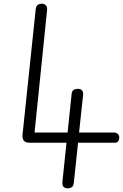

<svg xmlns="http://www.w3.org/2000/svg" viewBox="-20 -1024 668 1044"><path d="M102.5 -292 174 -972.5Q176 -991 185.8 -997.5Q195.5 -1004 208 -1004Q220 -1004 229 -995.2Q238 -986.5 236 -969.5L168 -303.5H347.5L369.5 -513.5Q371.5 -529.5 380.8 -535.2Q390 -541 404 -541Q416.5 -541 425.2 -533.5Q434 -526 431.5 -505L410 -303.5H597Q613 -303.5 620.8 -295.8Q628.5 -288 628.5 -277Q628.5 -264.5 623.2 -256.2Q618 -248 602 -248H404.5L381.5 -31Q379.5 -10.5 369 -5.2Q358.5 0 346.5 0Q334 0 325.8 -8Q317.5 -16 319.5 -36.5L341.5 -248H142.5Q118.5 -248 109.5 -259.2Q100.5 -270.5 102.5 -292Z"/></svg>

Font: Edu NSW ACT Hand
Style: Regular
Weight: 400
Designer: Tina and Corey Anderson, Eben Sorkin, Mirko Velimirovic
Foundry: Sorkin Type Co.
Version: Version 2.000